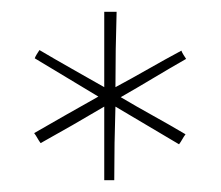

<svg xmlns="http://www.w3.org/2000/svg" viewBox="-20 -740 375 326"><path d="M157 -559Q130 -543 103 -527.5Q76 -512 49 -497Q46 -501 43.5 -505.5Q41 -510 38 -514Q66 -530 93 -545.5Q120 -561 147 -576Q120 -592 93 -608.5Q66 -625 39 -641Q40 -644 42.5 -648Q45 -652 47 -655Q74 -639 101.5 -623.5Q129 -608 157 -592V-720H178Q177 -688 176.5 -656Q176 -624 176 -592Q204 -607 232 -623Q260 -639 288 -654Q289 -651 291.5 -647Q294 -643 296 -640Q268 -624 240.5 -607.5Q213 -591 185 -575Q212 -559 240 -543.5Q268 -528 295 -512Q292 -508 289.5 -503.5Q287 -499 284 -495Q257 -511 230 -527Q203 -543 176 -559Q175 -528 174.5 -497Q174 -466 174 -434H157Z"/></svg>

Font: Josefin Sans Thin Thin
Style: Regular
Weight: 250
Version: Version 2.001